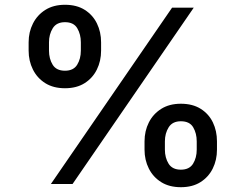

<svg xmlns="http://www.w3.org/2000/svg" viewBox="-20 -759 1014 792"><path d="M248 -395Q200.2 -395 166.7 -416Q133.3 -437 115.7 -472.4Q98.1 -507.8 98.1 -550.3V-584.5Q98.1 -627 116 -662.1Q133.8 -697.3 167.2 -718.3Q200.7 -739.3 248 -739.3Q296.4 -739.3 329.6 -718.3Q362.8 -697.3 379.9 -662.1Q397 -627 397 -584.5V-550.3Q397 -507.3 379.6 -472.2Q362.3 -437 329.1 -416Q295.9 -395 248 -395ZM248 -467.3Q283.2 -467.3 298.3 -491.9Q313.5 -516.6 313.5 -550.3V-584.5Q313.5 -617.2 298.8 -642.3Q284.2 -667.5 248 -667.5Q212.9 -667.5 197.5 -642.3Q182.1 -617.2 182.1 -584.5V-550.3Q182.1 -516.6 197.3 -491.9Q212.4 -467.3 248 -467.3ZM726.1 13.2Q678.2 13.2 644.8 -7.8Q611.3 -28.8 593.8 -64Q576.2 -99.1 576.2 -141.6V-175.8Q576.2 -218.8 594 -253.9Q611.8 -289.1 645.3 -310.1Q678.7 -331.1 726.1 -331.1Q774.4 -331.1 807.9 -310.1Q841.3 -289.1 858.2 -253.9Q875 -218.8 875 -175.8V-141.6Q875 -99.1 857.7 -64Q840.3 -28.8 807.1 -7.8Q773.9 13.2 726.1 13.2ZM726.1 -59.1Q761.2 -59.1 776.4 -83.7Q791.5 -108.4 791.5 -141.6V-175.8Q791.5 -209 776.9 -233.9Q762.2 -258.8 726.1 -258.8Q691.4 -258.8 675.8 -233.9Q660.2 -209 660.2 -175.8V-141.6Q660.2 -108.4 675.5 -83.7Q690.9 -59.1 726.1 -59.1ZM189.9 0 689.9 -727.5H779.3L279.3 0Z"/></svg>

Font: Inter 17pt Medium
Style: Regular
Weight: 500
Version: Version 4.001;git-66647c0bb